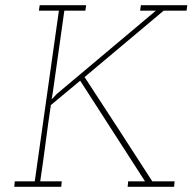

<svg xmlns="http://www.w3.org/2000/svg" viewBox="-20 -720 742 740"><path d="M474 -21 472 0H651L653 -21H567Q502 -122 437 -222Q372 -322 306 -423L611 -679H699L702 -700H523L520 -679H581L199 -358L179 -337Q180 -345 181.5 -352Q183 -359 184 -367L228 -679H309L312 -700H133L130 -679H207L114 -21H37L35 0H216L218 -21H135Q146 -94 155.5 -167.5Q165 -241 176 -315L289 -409Q352 -312 414 -215Q476 -118 539 -21Z"/></svg>

Font: Josefin Slab ExtraLight
Style: Italic
Weight: 250
Italic angle: -12°
Designer: Santiago Orozco
Foundry: Typemade
Version: Version 2.100